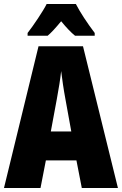

<svg xmlns="http://www.w3.org/2000/svg" viewBox="-20 -947 614 967"><path d="M362 -927H215C198 -892 146 -815 119 -781V-767H220C237 -781 260 -806 288 -840C315 -807 338 -783 358 -767H457V-781C417 -834 385 -883 362 -927ZM392 0H574L398 -714H174L0 0H184L211 -139H365ZM310 -445 339 -285H236L266 -447C276 -500 284 -551 288 -589C293 -549 300 -498 310 -445Z"/></svg>

Font: Noto Sans Gujarati ExtraCondensed Black
Style: Regular
Weight: 900
Width: 2
Designer: Jelle Bosma - Monotype Design Team, Universal Thirst
Foundry: Monotype Imaging Inc.
Version: Version 2.106